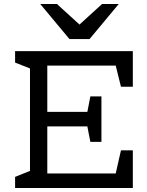

<svg xmlns="http://www.w3.org/2000/svg" viewBox="-20 -934 732 954"><path d="M325 -740 180 -914H263L375 -812L487 -914H570L425 -740ZM215 -608V-378H414L429 -455H484V-229H429L414 -306H215V-72H555L581 -187H640V0H55V-55L129 -85V-594L55 -623V-680H640V-503H581L555 -608Z"/></svg>

Font: Rhodium Libre
Style: Regular
Weight: 400
Designer: James Puckett
Foundry: Dunwich Type Founders
Version: Version 1.001; ttfautohint (v1.3)